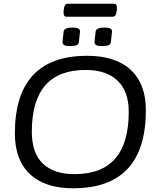

<svg xmlns="http://www.w3.org/2000/svg" viewBox="-20 -1006 844 1032"><path d="M373 6Q222 6 141 -70Q60 -146 60 -288Q60 -706 448 -706Q601 -706 682.5 -630.5Q764 -555 764 -414Q764 6 373 6ZM381 -70Q672 -70 672 -404Q672 -515 612 -572.5Q552 -630 440 -630Q151 -630 151 -298Q151 -184 210 -127Q269 -70 381 -70ZM530 -758Q487 -758 488 -780L494 -836Q497 -858 541 -858Q585 -858 582 -836L576 -780Q575 -758 530 -758ZM358 -758Q315 -758 316 -780L322 -836Q325 -858 369 -858Q413 -858 410 -836L404 -780Q403 -758 358 -758ZM338 -916Q319 -916 322 -946L323 -956Q326 -986 345 -986H592Q611 -986 608 -956L607 -946Q604 -916 585 -916Z"/></svg>

Font: Asap Semi Expanded Semi Expanded Regular
Style: Italic
Weight: 400
Width: 6
Italic angle: -6°
Designer: Pablo Cosgaya
Foundry: Omnibus-Type
Version: Version 3.001; ttfautohint (v1.8.4.7-5d5b)